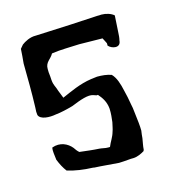

<svg xmlns="http://www.w3.org/2000/svg" viewBox="-124 -773 782 861"><g transform="rotate(-20 267.5 -342.5)"><path d="M28 -339C34 -315 77 -310 106 -313C130 -313 163 -318 189 -323C234 -337 273 -347 294 -337C299 -335 303 -333 308 -331H314C328 -312 342 -289 342 -255C341 -231 337 -214 333 -194C328 -180 325 -165 319 -153C310 -129 296 -115 285 -93C282 -93 278 -93 273 -94C266 -94 250 -100 238 -102C209 -106 177 -113 148 -119C140 -127 135 -136 130 -145C113 -170 81 -190 41 -179C36 -163 39 -144 39 -126V-122C46 -98 55 -77 66 -60C101 -46 139 -37 180 -32C182 -32 184 -31 188 -30C220 -26 266 -17 299 -12C314 -11 329 -11 343 -11C351 -11 359 -11 367 -10C386 -9 406 -17 420 -24L423 -30C425 -46 431 -63 435 -80C437 -92 439 -102 442 -114C443 -124 443 -136 443 -151L441 -222L439 -241C437 -264 435 -287 431 -309C427 -341 420 -374 403 -394C383 -403 362 -407 338 -409L310 -408C255 -405 206 -386 164 -372C160 -384 157 -397 153 -409C149 -431 141 -438 141 -465C142 -476 141 -488 141 -501C141 -507 142 -512 142 -517C144 -549 170 -554 184 -576C227 -579 273 -574 313 -573L420 -562C424 -554 427 -544 431 -535C431 -532 431 -528 430 -524C443 -505 483 -492 488 -527C492 -538 494 -551 496 -566L507 -640C495 -653 473 -662 451 -664C445 -664 439 -664 432 -665L306 -669C251 -671 197 -674 142 -676C116 -679 89 -667 75 -658L60 -643C57 -621 53 -599 49 -577C44 -510 39 -442 31 -376L29 -361C28 -357 28 -354 28 -350Z"/></g></svg>

Font: Vapor
Style: Regular
Weight: 400
Foundry: Cannot Into Space Fonts
Version: Version 0.179